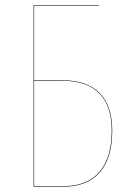

<svg xmlns="http://www.w3.org/2000/svg" viewBox="-20 -700 506 720"><path d="M215.8 -398.9Q306.6 -398.9 353.8 -350.8Q400.9 -302.7 400.9 -210Q400.9 -106.4 353.8 -53.2Q306.6 0 219.2 0H106V-680.2H351.1V-678.2H107.9V-398.9ZM219.2 -2Q305.7 -2 352.3 -54.7Q398.9 -107.4 398.9 -210Q398.9 -302.2 352.5 -349.6Q306.2 -397 215.8 -397H107.9V-2Z"/></svg>

Font: Fira Sans Compressed Two
Style: Regular
Weight: 100
Width: 1
Designer: Carrois Corporate & Edenspiekermann AG
Foundry: Carrois Corporate GbR & Edenspiekermann AG
Version: Version 4.203;PS 004.203;hotconv 1.0.88;makeotf.lib2.5.64775